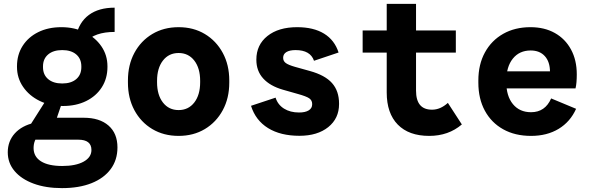

<svg xmlns="http://www.w3.org/2000/svg" viewBox="-20 -683 3040 989"><path d="M299.5 286Q216 286 153 262.8Q90 239.5 55 198Q20 156.5 20 101.5Q20 44.5 56.2 4.2Q92.5 -36 157.5 -50.5L180.5 10.5Q166.5 25 159.8 42Q153 59 153 79.5Q153 124 191.2 148Q229.5 172 300.5 172Q370 172 410.5 149.8Q451 127.5 451 89.5Q451 36.5 383 36.5H119V-12.5L225 -179.5L304.5 -169L273 -76.5H411Q493 -76.5 539 -36.2Q585 4 585 76.5Q585 141 550.2 188Q515.5 235 451.5 260.5Q387.5 286 299.5 286ZM304.5 -137Q237.5 -137 183.8 -163.5Q130 -190 98.8 -235.8Q67.5 -281.5 67.5 -338.5V-341.5Q67.5 -401 96.5 -446.5Q125.5 -492 177 -517.5Q228.5 -543 296 -543Q363.5 -543 417.2 -516.5Q471 -490 502.2 -444.5Q533.5 -399 533.5 -341.5V-338.5Q533.5 -279 504.5 -233.5Q475.5 -188 423.8 -162.5Q372 -137 304.5 -137ZM300.5 -253Q346.5 -253 372.8 -275.5Q399 -298 399 -337V-341Q399 -380 372.8 -402.5Q346.5 -425 300.5 -425Q254.5 -425 228 -402.5Q201.5 -380 201.5 -341V-337Q201.5 -298 228 -275.5Q254.5 -253 300.5 -253ZM420 -466 371 -495.5Q387 -568.5 437.8 -606Q488.5 -643.5 570.5 -643.5V-518.5Q467.5 -518.5 420 -466Z M639 -257.5V-268.5Q639 -348.5 672.2 -410.5Q705.5 -472.5 764.5 -507.8Q823.5 -543 900 -543Q976.5 -543 1035.2 -507.8Q1094 -472.5 1127.5 -410.5Q1161 -348.5 1161 -268.5V-257.5Q1161 -177.5 1127.5 -115.5Q1094 -53.5 1035.2 -18.2Q976.5 17 900 17Q823.5 17 764.5 -18.2Q705.5 -53.5 672.2 -115.5Q639 -177.5 639 -257.5ZM1011 -259.5V-266.5Q1011 -332 980.8 -371Q950.5 -410 900 -410Q849.5 -410 819.2 -371Q789 -332 789 -266.5V-259.5Q789 -194 819.2 -155Q849.5 -116 900 -116Q950.5 -116 980.8 -155Q1011 -194 1011 -259.5Z M1522.5 16.5Q1425 16.5 1360.8 -23.2Q1296.5 -63 1273 -138L1399.5 -180Q1411 -143.5 1443 -123.5Q1475 -103.5 1520.5 -103.5Q1552.5 -103.5 1570.2 -114.5Q1588 -125.5 1588 -145.5V-147.5Q1588 -166 1573 -176.5Q1558 -187 1512.5 -199.5L1437 -221Q1371 -240 1335.8 -278.8Q1300.5 -317.5 1300.5 -375V-376Q1300.5 -452 1357.5 -497.5Q1414.5 -543 1510.5 -543Q1595 -543 1649.2 -509.8Q1703.5 -476.5 1724 -412.5L1597.5 -370Q1578.5 -425 1502.5 -425Q1472 -425 1455.2 -414.8Q1438.5 -404.5 1438.5 -385.5V-385Q1438.5 -368.5 1451.8 -358.5Q1465 -348.5 1500 -338.5L1575.5 -317.5Q1654 -296 1690.2 -255.2Q1726.5 -214.5 1726.5 -149V-147Q1726.5 -73 1670.8 -28.2Q1615 16.5 1522.5 16.5Z M2191 17Q2086 17 2029 -41.2Q1972 -99.5 1972 -206.5V-663H2123V-216.5Q2123 -167 2143.5 -142.5Q2164 -118 2205.5 -118Q2248.5 -118 2287 -153L2359 -42Q2290 17 2191 17ZM1848 -412V-526H2328V-412Z M2715.5 17Q2633 17 2572 -17Q2511 -51 2477.5 -112.8Q2444 -174.5 2444 -257.5V-268.5Q2444 -351 2477.8 -412.8Q2511.5 -474.5 2572 -508.8Q2632.5 -543 2712.5 -543Q2784.5 -543 2838 -513Q2891.5 -483 2921.2 -428.2Q2951 -373.5 2951 -300Q2951 -278.5 2949.5 -260.2Q2948 -242 2944.5 -227.5H2522.5V-315.5H2813V-312.5Q2813 -364.5 2786.5 -393.8Q2760 -423 2713.5 -423Q2655.5 -423 2621.8 -381.2Q2588 -339.5 2588 -266.5V-259.5Q2588 -188 2622.2 -146.5Q2656.5 -105 2715.5 -105Q2788 -105 2819 -176L2947.5 -122.5Q2917.5 -55.5 2857.5 -19.2Q2797.5 17 2715.5 17Z"/></svg>

Font: Google Sans Code
Style: Regular
Weight: 400
Monospace: yes
Designer: Google Sans Code Authors
Foundry: Google LLC
Version: Version 6.000